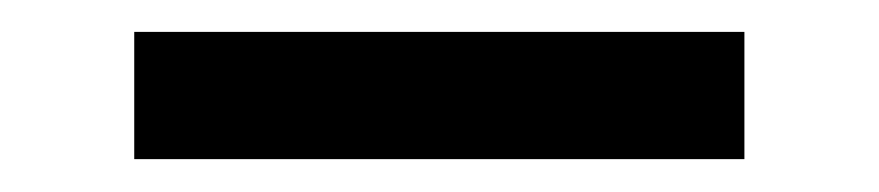

<svg xmlns="http://www.w3.org/2000/svg" viewBox="-20 -754 540 118"><path d="M62.5 -656.2H437.5V-734.4H62.5Z"/></svg>

Font: Michroma
Style: Regular
Weight: 400
Version: Version 1.000